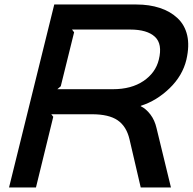

<svg xmlns="http://www.w3.org/2000/svg" viewBox="-20 -830 853 850"><path d="M683.1 -565.9Q700.2 -635.3 665.8 -667.2Q631.3 -699.2 556.2 -699.2H298.8L308.1 -687L249 -448.2L233.9 -435.1H480Q561.5 -435.1 615.2 -471.4Q668.9 -507.8 683.1 -565.9ZM672.9 -263.2 736.8 0H603L553.2 -213.9Q539.6 -271 500.7 -297.6Q461.9 -324.2 387.2 -324.2H207L215.8 -313L139.2 0H20L220.2 -810.1H584Q641.1 -810.1 687.5 -794.9Q733.9 -779.8 766.1 -749.5Q798.3 -719.2 808.8 -673.3Q819.3 -627.4 805.2 -565.9Q788.1 -494.6 730.7 -439.2Q673.3 -383.8 604 -361.8L603 -359.9Q626.5 -348.6 645.8 -323.2Q665 -297.9 672.9 -263.2Z"/></svg>

Font: Sinkin Sans 500 Medium Italic
Style: Regular
Weight: 500
Italic angle: -112°
Designer: Keith Bates
Foundry: K-Type
Version: Sinkin Sans (version 1.0)  by Keith Bates   •   © 2014   www